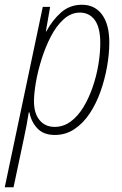

<svg xmlns="http://www.w3.org/2000/svg" viewBox="-55 -558 513 808"><path d="M-35 230 125 -529H156L138 -426H140Q166 -474 202.5 -506Q239 -538 290 -538Q344 -538 374.5 -496.5Q405 -455 405 -379Q405 -331 395.5 -277.5Q386 -224 368 -173Q350 -122 322.5 -80.5Q295 -39 258 -14.5Q221 10 176 10Q128 10 102 -18Q76 -46 69 -85H66Q62 -59 56.5 -29.5Q51 0 45 27L2 230ZM175 -24Q212 -24 242.5 -46.5Q273 -69 296 -107Q319 -145 335 -191.5Q351 -238 359 -286Q367 -334 367 -377Q367 -442 344 -473.5Q321 -505 281 -505Q244 -505 213 -477Q182 -449 159 -404.5Q136 -360 120 -309Q104 -258 96 -211Q88 -164 88 -132Q88 -81 111.5 -52.5Q135 -24 175 -24Z"/></svg>

Font: Noto Sans Condensed ExtraLight
Style: Italic
Weight: 200
Width: 3
Italic angle: -12°
Designer: Monotype Design Team
Foundry: Monotype Imaging Inc.
Version: Version 2.013; ttfautohint (v1.8.4.7-5d5b)